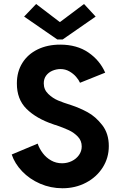

<svg xmlns="http://www.w3.org/2000/svg" viewBox="-20 -956 614 983"><path d="M40 -165 172.9 -220.7Q181.6 -194.8 199 -171.9Q216.3 -148.9 241.7 -134.5Q267.1 -120.1 297.9 -120.1Q324.2 -120.1 347.4 -131.3Q370.6 -142.6 384.5 -162.4Q398.4 -182.1 398.4 -206.1Q398.4 -235.8 378.4 -256.6Q358.4 -277.3 332 -289.6Q305.7 -301.8 266.6 -315.4Q260.7 -316.4 251 -320.3Q166 -349.1 116 -398.4Q65.9 -447.8 66.4 -529.3Q66.4 -588.9 94.5 -633.8Q122.6 -678.7 172.9 -703.1Q223.1 -727.5 288.1 -727.5Q373.5 -727.5 432.4 -687.3Q491.2 -647 518.6 -584L389.6 -532.2Q383.3 -546.9 369.6 -562.7Q356 -578.6 335.2 -590.6Q314.5 -602.5 289.1 -602.5Q267.6 -602.1 248 -593.8Q228.5 -585.4 216.3 -569.1Q204.1 -552.7 204.1 -529.3Q204.1 -497.1 227.1 -475.1Q250 -453.1 277.1 -441.7Q304.2 -430.2 343.8 -418Q387.2 -403.8 428.2 -381.6Q469.2 -359.4 503.2 -315.9Q537.1 -272.5 537.1 -208Q537.1 -147.9 505.9 -98.6Q474.6 -49.3 420.4 -20.8Q366.2 7.8 299.8 7.8Q239.3 7.8 185.3 -15.6Q131.3 -39.1 93.3 -78.9Q55.2 -118.7 40 -165ZM285.2 -843.8H288.1L410.2 -935.5L469.7 -871.1L300.8 -753.9H273.4L103.5 -871.1L165 -935.5Z"/></svg>

Font: Reddit Sans Chocolate
Style: Bold
Weight: 700
Designer: Stephen Hutchings
Foundry: Reddit
Version: Version 1.011